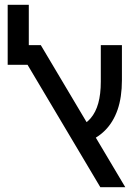

<svg xmlns="http://www.w3.org/2000/svg" viewBox="-20 -780 578 800"><path d="M398 0 46 -592H150L502 0ZM12 -510V-592H138V-510ZM12 -546V-760H100V-546ZM333 -185 303 -250Q336 -262 357.5 -287Q379 -312 389.5 -350Q400 -388 400 -440V-592H488V-446Q488 -375 470 -323Q452 -271 417.5 -236.5Q383 -202 333 -185Z"/></svg>

Font: Noto Sans Hebrew SemiCondensed
Style: Regular
Weight: 400
Width: 4
Designer: Monotype Design Team
Foundry: Monotype Imaging Inc.
Version: Version 2.003